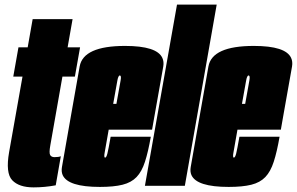

<svg xmlns="http://www.w3.org/2000/svg" viewBox="-20 -805 1287 832"><path d="M125.5 7Q62.5 7 33 -24Q3.5 -55 19.5 -146L77.5 -473H37.5L60 -600H100L121.5 -722H294.5L273 -600H327L304.5 -473H250.5L198 -175Q192 -142 197.5 -133Q203 -124 216 -124Q234 -124 243.5 -128L221.5 -2Q173.5 7 125.5 7Z M413 5Q274.5 5 251.5 -46.5Q245 -61.5 248.5 -81.5Q263.5 -168 286.5 -298Q309.5 -428 325.2 -517Q341 -606 522 -606Q660 -606 683.5 -554Q691 -538 687.5 -517Q671.5 -428 649.5 -303Q644 -271 639 -243H451Q436 -160 433.5 -143.5Q430 -124.5 434.5 -122Q435 -122 435.5 -122Q441 -122 445.5 -140Q450 -158 459.5 -212.5H633.5Q622 -146.5 608.2 -104Q594.5 -61.5 571.8 -37.8Q549 -14 511 -4.5Q473 5 413 5ZM470.5 -355H484.5Q499 -435 502.5 -455.5Q506 -475 501 -477.5Q500.5 -478 499.5 -478Q492.5 -478 488.5 -455.5Q485.5 -438 470.5 -355Z M608 0 747 -785H919L781 0Z M971 5Q832.5 5 809.5 -46.5Q803 -61.5 806.5 -81.5Q821.5 -168 844.5 -298Q867.5 -428 883.2 -517Q899 -606 1080 -606Q1218 -606 1241.5 -554Q1249 -538 1245.5 -517Q1229.5 -428 1207.5 -303Q1202 -271 1197 -243H1009Q994 -160 991.5 -143.5Q988 -124.5 992.5 -122Q993 -122 993.5 -122Q999 -122 1003.5 -140Q1008 -158 1017.5 -212.5H1191.5Q1180 -146.5 1166.2 -104Q1152.5 -61.5 1129.8 -37.8Q1107 -14 1069 -4.5Q1031 5 971 5ZM1028.5 -355H1042.5Q1057 -435 1060.5 -455.5Q1064 -475 1059 -477.5Q1058.5 -478 1057.5 -478Q1050.5 -478 1046.5 -455.5Q1043.5 -438 1028.5 -355Z"/></svg>

Font: Anybody UltraCondensed Black
Style: Italic
Weight: 900
Width: 1
Italic angle: -10°
Designer: Tyler Finck
Foundry: Etcetera Type Company
Version: Version 1.010; ttfautohint (v1.8.3) -l 8 -r 50 -G 200 -x 14 